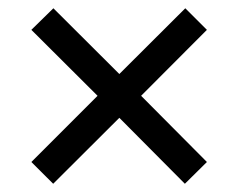

<svg xmlns="http://www.w3.org/2000/svg" viewBox="-20 -611 583 469"><path d="M271.5 -323.2 109.9 -162.1 56.6 -215.3 218.3 -377 56.6 -538.1 110.4 -590.8 271.5 -430.2 432.6 -590.8 485.4 -538.1 324.7 -377 485.4 -215.3 431.6 -162.1Z"/></svg>

Font: Spartan MB Med
Style: Regular
Weight: 500
Designer: Matt Bailey, Mirko Velimirovic
Foundry: Matt Bailey
Version: Version 1.005